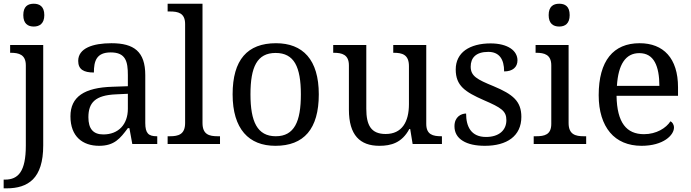

<svg xmlns="http://www.w3.org/2000/svg" viewBox="-32 -780 3743 1040"><path d="M202.1 7.8V-536.1H22.9V-494.1H25.9C70.3 -494.1 107.9 -484.4 107.9 -425.8V8.8C107.9 148.9 66.9 192.9 -4.9 192.9H-12.2V240.2H3.9C62 240.2 111.3 226.6 146.5 191.4C181.6 155.8 202.1 97.7 202.1 7.8ZM94.2 -698.2C94.2 -651.9 119.1 -636.2 150.9 -636.2C181.6 -636.2 208 -651.9 208 -698.2C208 -745.6 181.6 -759.8 150.9 -759.8C119.1 -759.8 94.2 -745.6 94.2 -698.2Z M446.8 -145C446.8 -184.1 456.1 -214.4 479.5 -234.9C502.9 -255.4 540 -266.6 596.7 -269L660.6 -272V-190.9C660.6 -106 609.4 -51.8 527.8 -51.8C472.7 -51.8 446.8 -82.5 446.8 -145ZM349.6 -149.9C349.6 -40 416 9.8 504.9 9.8C587.9 9.8 619.1 -30.3 660.6 -85.9H668.9L684.6 0H819.8V-42H816.9C772.9 -42 754.9 -57.6 754.9 -113.8V-373C754.9 -500.5 693.8 -545.9 571.8 -545.9C470.7 -545.9 391.6 -518.6 391.6 -450.2C391.6 -403.8 421.4 -387.2 476.6 -387.2C476.6 -449.2 490.2 -496.1 567.9 -496.1C649.4 -496.1 660.6 -446.3 660.6 -373V-313L577.6 -310.1C424.8 -305.7 349.6 -255.9 349.6 -149.9Z M888.7 -42H876V0H1159.7V-42H1147C1100.6 -42 1064.9 -51.8 1064.9 -113.8V-759.8H876V-717.8H888.7C932.1 -717.8 970.7 -710 970.7 -649.9V-113.8C970.7 -51.3 933.6 -42 888.7 -42Z M1694.8 -269C1694.8 -362.8 1673.3 -432.1 1633.3 -478C1593.3 -523.9 1535.2 -545.9 1462.9 -545.9C1308.1 -545.9 1228 -456.1 1228 -269C1228 -175.3 1250 -105.5 1290 -59.1C1330.1 -12.7 1387.7 9.8 1460 9.8C1613.8 9.8 1694.8 -81.1 1694.8 -269ZM1324.7 -269C1324.7 -417 1360.4 -493.2 1460.9 -493.2C1511.2 -493.2 1545.4 -474.1 1566.9 -437C1588.4 -399.4 1597.7 -343.3 1597.7 -269C1597.7 -194.8 1588.9 -138.2 1567.4 -100.1C1545.9 -62 1512.2 -42 1461.9 -42C1361.3 -42 1324.7 -121.6 1324.7 -269Z M2276.9 -108.9V-536.1H2098.1V-494.1H2101.1C2146.5 -494.1 2183.1 -484.4 2183.1 -421.9V-215.8C2183.1 -119.6 2145 -54.2 2057.1 -54.2C1977.5 -54.2 1952.1 -102.1 1952.1 -190.9V-536.1H1772.9V-494.1H1775.9C1820.3 -494.1 1857.9 -484.4 1857.9 -425.8V-186C1857.9 -47.9 1918 9.8 2022.9 9.8C2086.4 9.8 2145 -6.3 2185.1 -81.1H2189.9L2203.1 0H2361.8V-42H2358.9C2313.5 -42 2276.9 -50.3 2276.9 -108.9Z M2594.7 9.8C2712.9 9.8 2792 -42.5 2792 -147C2792 -188.5 2780.8 -219.7 2756.3 -245.1C2731.9 -270.5 2694.3 -291 2641.6 -313C2552.2 -349.6 2517.6 -367.7 2517.6 -418.9C2517.6 -466.8 2545.9 -499 2612.8 -499C2671.9 -499 2698.7 -460 2698.7 -393.1C2745.1 -393.1 2771 -416.5 2771 -453.1C2771 -478 2758.8 -501.5 2733.9 -518.1C2709 -534.7 2672.4 -544.9 2625 -544.9C2568.4 -544.9 2521.5 -532.2 2488.3 -508.8C2455.1 -484.9 2436.5 -449.2 2436.5 -403.8C2436.5 -315.4 2487.3 -282.2 2587.9 -237.8C2684.1 -196.3 2710.9 -178.7 2710.9 -128.9C2710.9 -75.2 2671.4 -38.1 2600.6 -38.1C2519.5 -38.1 2492.7 -94.7 2492.7 -165C2466.8 -165 2429.7 -147.9 2429.7 -96.2C2429.7 -61 2445.8 -34.7 2474.6 -17.1C2503.4 1 2544.4 9.8 2594.7 9.8Z M2872.1 -42H2858.9V0H3143.1V-42H3129.9C3085.4 -42 3047.9 -51.3 3047.9 -113.8V-536.1H2869.1V-494.1H2872.1C2916.5 -494.1 2954.1 -484.4 2954.1 -425.8V-108.9C2954.1 -50.3 2917.5 -42 2872.1 -42ZM2939.9 -698.2C2939.9 -652.8 2964.4 -636.2 2997.1 -636.2C3028.3 -636.2 3053.7 -651.9 3053.7 -698.2C3053.7 -746.6 3027.8 -759.8 2997.1 -759.8C2964.8 -759.8 2939.9 -744.6 2939.9 -698.2Z M3430.7 -492.2C3471.2 -492.2 3498 -474.6 3515.1 -443.4C3532.2 -412.1 3539.6 -367.7 3539.6 -314.9H3309.6C3316.9 -430.7 3356.4 -492.2 3430.7 -492.2ZM3210.9 -264.2C3210.9 -177.7 3232.9 -108.9 3272.5 -62C3312 -15.1 3370.6 9.8 3442.9 9.8C3562.5 9.8 3618.7 -48.8 3618.7 -88.9C3618.7 -106 3608.9 -119.1 3599.6 -123C3576.2 -86.4 3523.4 -53.2 3456.5 -53.2C3361.8 -53.2 3310.1 -114.7 3307.6 -261.2H3640.6V-307.1C3640.6 -464.8 3561.5 -545.9 3432.6 -545.9C3290.5 -545.9 3210.9 -451.2 3210.9 -264.2Z"/></svg>

Font: The Erased English
Style: Regular
Weight: 400
Designer: Monotype Design team + ligartures altered by 180 Amsterdam
Foundry: Monotype Imaging Inc.
Version: Version 1.030;Glyphs 3.1.2 (3151)